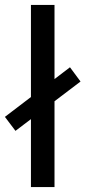

<svg xmlns="http://www.w3.org/2000/svg" viewBox="-27 -762 348 782"><path d="M99 -742H195V0H99ZM-7 -286 258 -488 301 -430 36 -229Z"/></svg>

Font: Idrija
Style: Regular
Weight: 500
Designer: Julieta Ulanovsky
Foundry: Julieta Ulanovsky
Version: Version 7.200